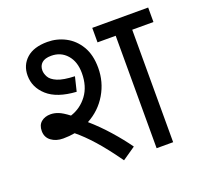

<svg xmlns="http://www.w3.org/2000/svg" viewBox="-113 -757 921 884"><g transform="rotate(-20 347.5 -315.5)"><path d="M122 -189Q87 -189 63.5 -206.5Q40 -224 40 -255Q40 -284 58 -299Q76 -314 104 -314Q122 -314 141.5 -306.5Q161 -299 191 -276Q241 -292 273 -335Q305 -378 305 -443Q305 -499 275.5 -532.5Q246 -566 199 -566Q168 -566 153 -552.5Q138 -539 138 -516Q138 -501 147.5 -483.5Q157 -466 185.5 -454Q214 -442 270 -440L253 -370Q159 -376 112.5 -417.5Q66 -459 66 -517Q66 -568 101.5 -600Q137 -632 204 -632Q251 -632 292 -610.5Q333 -589 358.5 -546.5Q384 -504 384 -440Q384 -371 349.5 -312.5Q315 -254 254 -221Q299 -182 341 -134.5Q383 -87 414 -43L350 1Q299 -71 257.5 -117.5Q216 -164 179 -194Q152 -189 122 -189ZM591 -551V0H510V-551H421V-622H695V-551Z"/></g></svg>

Font: Noto Sans
Style: Regular
Weight: 400
Designer: Monotype Design Team
Foundry: Monotype Imaging Inc.
Version: Version 2.007